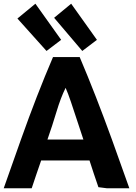

<svg xmlns="http://www.w3.org/2000/svg" viewBox="-27 -1008 732 1036"><path d="M671 8Q621 -134 577 -255Q533 -376 490.5 -485Q448 -594 403 -700H259Q214 -595 171.5 -485.5Q129 -376 86 -255Q43 -134 -7 8H144Q156 -30 169.5 -68Q183 -106 195 -142H456Q467 -107 479 -71.5Q491 -36 504 2L551 8ZM327 -534Q340 -505 355.5 -459Q371 -413 388.5 -359.5Q406 -306 423 -255H229Q255 -329 278 -405.5Q301 -482 327 -534ZM265 -912 417 -733 496 -793 357 -988ZM67 -908 224 -733 303 -793 164 -988Z"/></svg>

Font: Repo Bold
Style: Bold
Weight: 700
Designer: Stefan Peev
Foundry: Context Ltd
Version: Version 1.502